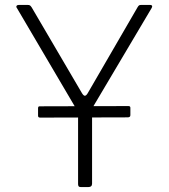

<svg xmlns="http://www.w3.org/2000/svg" viewBox="-20 -762 687 782"><path d="M591 -742Q597 -742 599 -739Q601 -736 598 -730L359 -327Q356 -323 355.5 -318.5Q355 -314 355 -304V-14Q355 0 339 0H310Q303 0 300.5 -3Q298 -6 298 -12V-295Q298 -303 296.5 -307Q295 -311 292 -316L49 -729Q45 -734 47.5 -738Q50 -742 57 -742H91Q99 -742 102 -740Q105 -738 109 -732L313 -384Q320 -372 325.5 -372Q331 -372 337 -382L540 -732Q544 -739 547 -740.5Q550 -742 557 -742H591ZM144 -283Q140 -283 137.5 -284.5Q135 -286 135 -291V-321Q135 -329 141 -329L503 -330Q511 -330 511 -323V-293Q511 -284 500 -284Z"/></svg>

Font: Libre Franklin ExtraLight
Style: Regular
Weight: 250
Designer: Pablo Impallari, Rodrigo Fuenzalida, Nhung Nguyen
Foundry: Impallari Type
Version: Version 3.000